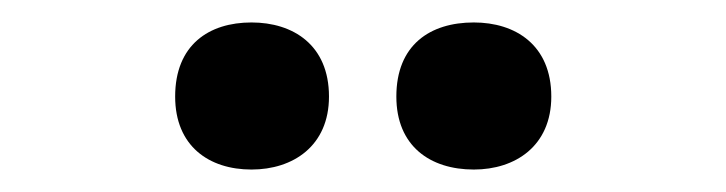

<svg xmlns="http://www.w3.org/2000/svg" viewBox="-20 -823 647 171"><path d="M136 -737C136 -693 166 -672 204 -672C241 -672 273 -693 273 -737C273 -783 241 -803 204 -803C166 -803 136 -783 136 -737ZM333 -737C333 -693 363 -672 402 -672C439 -672 471 -693 471 -737C471 -783 439 -803 402 -803C363 -803 333 -783 333 -737Z"/></svg>

Font: Noto Sans Tamil UI
Style: Bold
Weight: 700
Designer: Jelle Bosma - Monotype Design Team
Foundry: Monotype Imaging Inc.
Version: Version 2.004